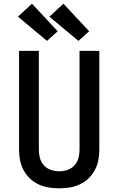

<svg xmlns="http://www.w3.org/2000/svg" viewBox="-20 -1010 640 1038"><path d="M300 8Q271 8 243 3.5Q215 -1 189 -13Q163 -25 142 -45Q121 -65 107.5 -90Q94 -115 88.5 -143.5Q83 -172 83 -200V-735H190V-200Q190 -177 196 -155Q202 -133 217.5 -116Q233 -99 255 -91.5Q277 -84 300 -84Q323 -84 345 -91.5Q367 -99 382.5 -116Q398 -133 404 -155Q410 -177 410 -200V-735H517V-200Q517 -172 511.5 -143.5Q506 -115 492.5 -90Q479 -65 458 -45Q437 -25 411 -13Q385 -1 357 3.5Q329 8 300 8ZM404 -789 247 -920 323 -990 462 -841ZM234 -789 77 -920 153 -990 292 -841Z"/></svg>

Font: Iosevka Curly SmBdEx
Style: Regular
Weight: 600
Width: 7
Monospace: yes
Designer: Belleve Invis
Foundry: Belleve Invis
Version: Version 11.1.0; ttfautohint (v1.8.3)